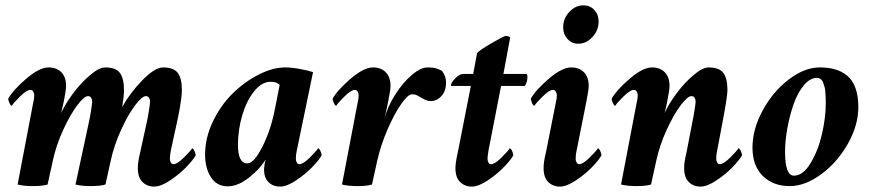

<svg xmlns="http://www.w3.org/2000/svg" viewBox="-20 -691 3268 719"><path d="M504.9 -120.1Q504.9 -120.1 530.3 -236.3Q532.7 -246.1 537.4 -274.9Q542 -303.7 542 -310.5Q542 -318.8 537.8 -325Q533.7 -331.1 526.4 -331.1Q512.2 -331.1 486.3 -297.1Q460.4 -263.2 433.8 -205.3Q407.2 -147.5 394.5 -88.9L375 0Q355.5 5.9 320.3 5.9Q286.1 5.9 262.7 0L313.5 -236.3Q315.9 -246.1 320.6 -274.9Q325.2 -303.7 325.2 -310.5Q325.2 -318.8 321 -325Q316.9 -331.1 309.6 -331.1Q295.4 -331.1 269.5 -297.1Q243.7 -263.2 217 -205.3Q190.4 -147.5 177.7 -88.9L158.2 0Q138.7 5.9 103.5 5.9Q69.3 5.9 45.9 0L103.5 -301.8Q108.4 -321.3 108.4 -334Q108.4 -341.3 104.5 -347.9Q100.6 -354.5 93.8 -354.5Q80.1 -354.5 54.4 -329.1Q28.8 -303.7 24.4 -294.9Q20 -294.9 15.4 -305.2Q10.7 -315.4 10.7 -321.3Q26.9 -351.6 76.9 -395Q127 -438.5 162.1 -438.5Q191.9 -438.5 209.7 -420.4Q227.5 -402.3 227.5 -369.1Q227.5 -354.5 218.8 -310.5L209 -267.6Q224.1 -301.3 253.4 -340.8Q282.7 -380.4 316.9 -409.4Q351.1 -438.5 374 -438.5Q413.6 -438.5 429 -418Q444.3 -397.5 444.3 -353.5Q444.3 -331.1 437.5 -290Q467.3 -343.8 513.7 -391.1Q560.1 -438.5 590.8 -438.5Q630.4 -438.5 645.8 -418Q661.1 -397.5 661.1 -353.5Q661.1 -340.8 658.7 -321.5Q656.2 -302.2 653.6 -287.6Q650.9 -272.9 646.7 -252.4Q642.6 -231.9 641.6 -227.5Q639.6 -218.3 631.3 -181.2Q623 -144 620.1 -128.9Q616.2 -109.4 616.2 -96.7Q616.2 -88.9 619.6 -82.5Q623 -76.2 629.9 -76.2Q643.6 -76.2 669.2 -101.6Q694.8 -127 699.2 -135.7Q703.6 -135.7 708.3 -125.5Q712.9 -115.2 712.9 -109.4Q703.6 -92.3 677.7 -65.4Q651.9 -38.6 616.9 -15.4Q582 7.8 557.6 7.8Q531.2 7.8 513.7 -9.3Q496.1 -26.4 496.1 -61.5Q496.1 -85 504.9 -120.1Z M1047.9 -438.5Q1072.3 -438.5 1103.8 -432.6Q1135.3 -426.8 1152.3 -420.9L1091.8 -128.9Q1087.9 -113.3 1087.9 -96.7Q1087.9 -88.9 1091.3 -82.5Q1094.7 -76.2 1101.6 -76.2Q1115.2 -76.2 1140.9 -101.6Q1166.5 -127 1170.9 -135.7Q1175.3 -135.7 1179.9 -125.5Q1184.6 -115.2 1184.6 -109.4Q1175.3 -92.3 1149.4 -65.4Q1123.5 -38.6 1088.6 -15.4Q1053.7 7.8 1029.3 7.8Q1002.4 7.8 985.6 -8.8Q968.8 -25.4 968.8 -56.6Q968.8 -61.5 970.7 -75.2Q971.7 -81.1 974.6 -93.8Q955.6 -60.5 913.6 -26.9Q871.6 6.8 832 6.8Q792.5 6.8 770.3 -26.9Q748 -60.5 748 -112.3Q748 -175.3 777.6 -236.6Q807.1 -297.9 851.6 -341.3Q896 -384.8 948.7 -411.6Q1001.5 -438.5 1047.9 -438.5ZM993.2 -384.8Q960.9 -384.8 932.4 -349.9Q903.8 -314.9 887.5 -260.3Q871.1 -205.6 871.1 -148.4Q871.1 -79.1 906.2 -79.1Q930.7 -79.1 961.7 -139.9Q992.7 -200.7 1007.8 -274.4L1027.3 -373Q1017.1 -384.8 993.2 -384.8Z M1581.1 -438.5Q1600.6 -438.5 1610.6 -435.8Q1620.6 -433.1 1634.8 -425.8Q1650.4 -406.2 1650.4 -382.8Q1650.4 -350.1 1633.1 -331.3Q1615.7 -312.5 1593.8 -312.5Q1585 -312.5 1577.4 -315.2Q1569.8 -317.9 1560.1 -323.7Q1550.3 -329.6 1548.8 -330.1Q1546.9 -331.1 1543 -333.3Q1539.1 -335.4 1537.6 -335.9Q1536.1 -336.4 1532.2 -337.2Q1528.3 -337.9 1522.5 -337.9Q1508.3 -337.9 1482.9 -302.2Q1457.5 -266.6 1431.6 -207Q1405.8 -147.5 1392.6 -88.9L1373 0Q1353.5 5.9 1318.4 5.9Q1284.2 5.9 1260.7 0L1318.4 -301.8Q1323.2 -321.3 1323.2 -334Q1323.2 -341.3 1319.3 -347.9Q1315.4 -354.5 1308.6 -354.5Q1294.9 -354.5 1269.3 -329.1Q1243.7 -303.7 1239.3 -294.9Q1234.9 -294.9 1230.2 -305.2Q1225.6 -315.4 1225.6 -321.3Q1241.7 -351.6 1291.7 -395Q1341.8 -438.5 1377 -438.5Q1406.7 -438.5 1424.6 -420.4Q1442.4 -402.3 1442.4 -369.1Q1442.4 -354.5 1433.6 -310.5Q1432.6 -305.2 1429.2 -289.6Q1425.8 -273.9 1422.9 -260.7Q1419.9 -247.6 1419.9 -248Q1431.6 -292 1460 -336.7Q1488.3 -381.3 1521.7 -409.9Q1555.2 -438.5 1581.1 -438.5Z M1752 -414.1 1766.6 -492.2Q1773.9 -502 1820.8 -529.3Q1867.7 -556.6 1874 -556.6Q1882.8 -556.6 1890.6 -550.8L1865.2 -414.1H1951.2Q1955.1 -414.1 1955.1 -402.3Q1955.1 -384.8 1945.3 -369.1H1856.4L1809.6 -128.9Q1805.7 -105.5 1805.7 -96.7Q1805.7 -88.9 1809.1 -82.5Q1812.5 -76.2 1819.3 -76.2Q1833 -76.2 1858.6 -101.6Q1884.3 -127 1888.7 -135.7Q1893.1 -135.7 1897.7 -125.5Q1902.3 -115.2 1902.3 -109.4Q1893.1 -92.3 1867.2 -65.4Q1841.3 -38.6 1806.4 -15.4Q1771.5 7.8 1747.1 7.8Q1720.7 7.8 1703.1 -9.3Q1685.5 -26.4 1685.5 -61.5Q1685.5 -82 1694.3 -120.1L1743.2 -369.1H1670.9Q1668.9 -369.1 1668.9 -372.1Q1668.9 -380.9 1684.8 -397.5Q1700.7 -414.1 1715.8 -414.1Z M2060.5 -301.8Q2065.4 -321.3 2065.4 -334Q2065.4 -341.3 2061.5 -347.9Q2057.6 -354.5 2050.8 -354.5Q2037.1 -354.5 2011.5 -329.1Q1985.8 -303.7 1981.4 -294.9Q1977.1 -294.9 1972.4 -305.2Q1967.8 -315.4 1967.8 -321.3Q1983.9 -351.6 2033.9 -395Q2084 -438.5 2119.1 -438.5Q2148.9 -438.5 2166.7 -420.4Q2184.6 -402.3 2184.6 -369.1Q2184.6 -354.5 2175.8 -310.5L2139.6 -128.9Q2135.7 -113.3 2135.7 -96.7Q2135.7 -88.9 2139.2 -82.5Q2142.6 -76.2 2149.4 -76.2Q2163.1 -76.2 2188.7 -101.6Q2214.4 -127 2218.8 -135.7Q2223.1 -135.7 2227.8 -125.5Q2232.4 -115.2 2232.4 -109.4Q2223.1 -92.3 2197.3 -65.4Q2171.4 -38.6 2136.5 -15.4Q2101.6 7.8 2077.1 7.8Q2050.8 7.8 2033.2 -9.3Q2015.6 -26.4 2015.6 -61.5Q2015.6 -85 2024.4 -120.1ZM2165 -670.9Q2189.9 -670.9 2205.8 -653.6Q2221.7 -636.2 2221.7 -610.4Q2221.7 -577.6 2198.7 -552.5Q2175.8 -527.3 2145.5 -527.3Q2121.1 -527.3 2105 -545.2Q2088.9 -563 2088.9 -588.9Q2088.9 -621.1 2111.6 -646Q2134.3 -670.9 2165 -670.9Z M2478.5 -310.5Q2477.5 -305.2 2475.1 -294.4Q2472.7 -283.7 2470.7 -275.4Q2468.8 -267.1 2468.8 -267.6Q2483.9 -301.3 2513.2 -340.8Q2542.5 -380.4 2576.7 -409.4Q2610.8 -438.5 2633.8 -438.5Q2673.3 -438.5 2688.7 -418Q2704.1 -397.5 2704.1 -353.5Q2704.1 -329.1 2684.6 -227.5L2666 -128.9Q2662.1 -113.3 2662.1 -96.7Q2662.1 -88.9 2665.5 -82.5Q2668.9 -76.2 2675.8 -76.2Q2689.5 -76.2 2715.1 -101.6Q2740.7 -127 2745.1 -135.7Q2749.5 -135.7 2754.2 -125.5Q2758.8 -115.2 2758.8 -109.4Q2749.5 -92.3 2723.6 -65.4Q2697.8 -38.6 2662.8 -15.4Q2627.9 7.8 2603.5 7.8Q2577.1 7.8 2559.6 -9.3Q2542 -26.4 2542 -61.5Q2542 -85 2550.8 -120.1L2573.2 -236.3Q2575.7 -246.1 2580.3 -274.9Q2585 -303.7 2585 -310.5Q2585 -318.8 2580.8 -325Q2576.7 -331.1 2569.3 -331.1Q2555.2 -331.1 2529.3 -297.1Q2503.4 -263.2 2476.8 -205.3Q2450.2 -147.5 2437.5 -88.9L2418 0Q2398.4 5.9 2363.3 5.9Q2329.1 5.9 2305.7 0L2363.3 -301.8Q2368.2 -321.3 2368.2 -334Q2368.2 -341.3 2364.3 -347.9Q2360.4 -354.5 2353.5 -354.5Q2339.8 -354.5 2314.2 -329.1Q2288.6 -303.7 2284.2 -294.9Q2279.8 -294.9 2275.1 -305.2Q2270.5 -315.4 2270.5 -321.3Q2286.6 -351.6 2336.7 -395Q2386.7 -438.5 2421.9 -438.5Q2451.7 -438.5 2469.5 -420.4Q2487.3 -402.3 2487.3 -369.1Q2487.3 -354.5 2478.5 -310.5Z M3039.1 -399.4Q3013.2 -399.4 2990 -371.3Q2966.8 -343.3 2951.9 -300.8Q2937 -258.3 2928.5 -210.9Q2919.9 -163.6 2919.9 -122.1Q2919.9 -33.2 2953.1 -33.2Q2987.3 -33.2 3015.9 -80.8Q3044.4 -128.4 3058.3 -189.9Q3072.3 -251.5 3072.3 -304.7Q3072.3 -316.4 3072 -323.2Q3071.8 -330.1 3071 -343.3Q3070.3 -356.4 3068.1 -364.5Q3065.9 -372.6 3062.5 -381.6Q3059.1 -390.6 3053 -395Q3046.9 -399.4 3039.1 -399.4ZM3049.8 -438.5Q3082 -438.5 3106.9 -431.4Q3131.8 -424.3 3152.1 -408Q3172.4 -391.6 3183.3 -361.8Q3194.3 -332 3194.3 -290Q3194.3 -221.7 3154.8 -152.1Q3115.2 -82.5 3054.9 -38.3Q2994.6 5.9 2937.5 5.9Q2875 5.9 2836.4 -32.2Q2797.9 -70.3 2797.9 -138.7Q2797.9 -207 2836.2 -277.6Q2874.5 -348.1 2933.6 -393.3Q2992.7 -438.5 3049.8 -438.5Z"/></svg>

Font: Amiri
Style: Bold Slanted
Weight: 700
Italic angle: 9°
Designer: Khaled Hosny
Version: Version 000.107